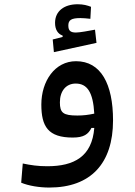

<svg xmlns="http://www.w3.org/2000/svg" viewBox="-20 -634 626 889"><path d="M208 234.4C400.4 234.4 503.4 122.6 503.4 -76.7C503.4 -245.1 447.3 -350.6 332 -350.6C233.9 -350.6 171.4 -258.3 171.4 -149.9C171.4 -47.9 203.1 2.9 316.9 2.9C368.7 2.9 388.7 -12.7 403.3 -41.5H416.5C406.2 90.8 323.2 135.7 199.2 135.7C155.3 135.7 123.5 130.9 85.4 123L78.1 211.9C111.8 226.1 161.6 234.4 208 234.4ZM229.5 -392.6 426.8 -435.5 419.9 -496.6C390.6 -491.2 350.1 -483.4 331.5 -483.4C308.1 -483.4 296.4 -490.7 296.4 -515.6C296.4 -541 309.6 -550.3 352.5 -550.3C363.8 -550.3 383.3 -548.8 398.4 -546.9L401.4 -602.5C384.8 -608.9 366.7 -614.3 339.4 -614.3C278.3 -614.3 234.9 -583.5 234.9 -528.3C234.9 -497.1 247.6 -477.1 270 -469.2V-462.9L224.1 -451.2ZM416.5 -107.9C389.2 -102.1 366.7 -99.1 338.4 -99.1C272.5 -99.1 257.3 -111.3 257.3 -160.2C257.3 -212.4 285.6 -247.1 330.6 -247.1C383.8 -247.1 411.1 -207 416.5 -107.9Z"/></svg>

Font: CaskaydiaCove Nerd Font
Style: Regular
Weight: 400
Designer: Aaron Bell
Foundry: Saja Typeworks
Version: Version 2111.1;Nerd Fonts 2.3.3